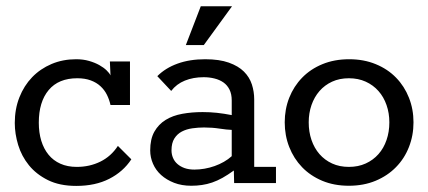

<svg xmlns="http://www.w3.org/2000/svg" viewBox="-20 -592 1385 621"><path d="M404.8 -76.7Q378.4 -36.6 333.5 -13.7Q288.6 9.3 226.6 9.3Q172.9 9.3 135 -9.5Q97.2 -28.3 73.5 -57.6Q49.8 -86.9 38.8 -123Q27.8 -159.2 27.8 -194.3Q27.8 -239.3 42.7 -277.1Q57.6 -314.9 84 -342.3Q110.4 -369.6 146.7 -385Q183.1 -400.4 226.1 -400.4Q249 -400.4 267.8 -395Q286.6 -389.6 301 -381.6Q315.4 -373.5 324.7 -364.5Q334 -355.5 337.4 -348.1L335.4 -393.1H400.4V-252.4H337.4Q333.5 -270 325.7 -285.6Q317.9 -301.3 304.9 -313.2Q292 -325.2 273.4 -332Q254.9 -338.9 230 -338.9Q169.4 -338.9 137.5 -300.8Q105.5 -262.7 105.5 -195.3Q105.5 -163.1 113.5 -136.7Q121.6 -110.4 137 -91.6Q152.3 -72.8 175.3 -62.5Q198.2 -52.2 228.5 -52.2Q270 -52.2 304.7 -69.3Q339.4 -86.4 361.3 -120.1Z M488.8 -345.7Q515.1 -372.1 554.2 -386.2Q593.3 -400.4 643.6 -400.4Q689.5 -400.4 720.2 -389.4Q751 -378.4 769 -360.4Q787.1 -342.3 794.7 -318.8Q802.2 -295.4 802.2 -270.5V-52.2H872.6V0H737.3L736.3 -40.5Q716.8 -26.4 699.7 -16.8Q682.6 -7.3 666.3 -1.7Q649.9 3.9 633.3 6.3Q616.7 8.8 598.6 8.8Q567.9 8.8 543.2 -0.7Q518.6 -10.3 501.2 -25.9Q483.9 -41.5 474.9 -62.3Q465.8 -83 465.8 -105.5Q465.8 -142.1 479.2 -166Q492.7 -189.9 515.6 -204.1Q538.6 -218.3 569.6 -223.9Q600.6 -229.5 635.3 -229.5Q658.7 -229.5 681.6 -227.1Q704.6 -224.6 729.5 -219.7V-267.1Q729.5 -287.6 722.4 -302Q715.3 -316.4 702.9 -325.2Q690.4 -334 673.8 -338.1Q657.2 -342.3 638.7 -342.3Q605 -342.3 577.9 -331.3Q550.8 -320.3 533.7 -297.9ZM729.5 -171.9Q713.9 -172.4 690.2 -176Q666.5 -179.7 640.1 -179.7Q621.1 -179.7 602.1 -177Q583 -174.3 568.1 -166.5Q553.2 -158.7 543.9 -144Q534.7 -129.4 534.7 -105.5Q534.7 -92.8 539.6 -81.3Q544.4 -69.8 554 -61.5Q563.5 -53.2 577.1 -48.3Q590.8 -43.5 608.9 -43.5Q625 -43.5 641.6 -46.4Q658.2 -49.3 674.1 -54.9Q689.9 -60.5 704.1 -68.6Q718.3 -76.7 729.5 -86.9ZM581.1 -446.3 629.4 -571.8H730.5L639.2 -446.3Z M1108.4 -52.2Q1138.7 -52.2 1162.8 -63.2Q1187 -74.2 1204.1 -93.5Q1221.2 -112.8 1230.2 -139.2Q1239.3 -165.5 1239.3 -196.3Q1239.3 -226.1 1230.2 -252.2Q1221.2 -278.3 1204.1 -297.6Q1187 -316.9 1162.8 -327.9Q1138.7 -338.9 1108.4 -338.9Q1078.1 -338.9 1054.2 -327.9Q1030.3 -316.9 1013.4 -297.6Q996.6 -278.3 987.5 -252.2Q978.5 -226.1 978.5 -196.3Q978.5 -165.5 987.5 -139.2Q996.6 -112.8 1013.4 -93.5Q1030.3 -74.2 1054.2 -63.2Q1078.1 -52.2 1108.4 -52.2ZM1108.4 8.8Q1060.5 8.8 1022.2 -7.3Q983.9 -23.4 957 -51.3Q930.2 -79.1 915.5 -116.5Q900.9 -153.8 900.9 -196.3Q900.9 -238.8 915.5 -275.9Q930.2 -313 957.3 -340.8Q984.4 -368.7 1022.9 -384.5Q1061.5 -400.4 1109.4 -400.4Q1156.7 -400.4 1195.3 -384.5Q1233.9 -368.7 1261 -340.8Q1288.1 -313 1302.7 -275.9Q1317.4 -238.8 1317.4 -196.3Q1317.4 -153.8 1302.7 -116.5Q1288.1 -79.1 1260.7 -51.3Q1233.4 -23.4 1194.8 -7.3Q1156.2 8.8 1108.4 8.8Z"/></svg>

Font: Rokkitt
Style: Regular
Weight: 400
Version: Version 1.2; ttfautohint (v1.5) -l 7 -r 28 -G 50 -x 13 -D la